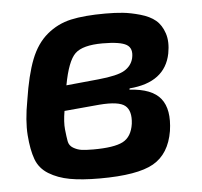

<svg xmlns="http://www.w3.org/2000/svg" viewBox="-43 -549 636 606"><g transform="rotate(-5 275.0 -245.5)"><path d="M368 -262 367 -258Q438 -254 465.5 -219.5Q493 -185 483 -117Q471 -45 420 -16Q369 13 250 13Q193 13 155 6Q117 -1 88.5 -18.5Q60 -36 49 -66Q38 -96 34.5 -142.5Q31 -189 43 -253Q55 -332 74 -380.5Q93 -429 126.5 -457Q160 -485 202.5 -494.5Q245 -504 312 -504Q343 -504 367.5 -501.5Q392 -499 422 -490.5Q452 -482 470 -467Q488 -452 497 -425Q506 -398 499 -361Q481 -271 368 -262ZM170 -289 272 -299Q333 -305 355.5 -318.5Q378 -332 384 -356Q391 -387 371 -399Q351 -411 295 -411Q232 -411 208 -388Q184 -365 170 -289ZM268 -219 157 -209Q151 -174 153.5 -150.5Q156 -127 158.5 -113Q161 -99 173.5 -91.5Q186 -84 199.5 -82Q213 -80 237 -80Q303 -80 331 -94.5Q359 -109 365 -150Q370 -191 350 -207.5Q330 -224 268 -219Z"/></g></svg>

Font: Exo 2.0 Semi Bold
Style: Italic
Weight: 600
Italic angle: -8°
Designer: Natanael Gama
Version: Version 1.001;PS 001.001;hotconv 1.0.70;makeotf.lib2.5.58329